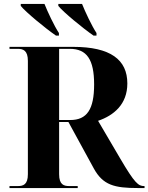

<svg xmlns="http://www.w3.org/2000/svg" viewBox="-20 -951 751 971"><path d="M263 -771H278V-784C254 -820 220 -893 205 -931H85V-921C110 -890 209 -808 263 -771ZM453 -771H468V-784C444 -820 410 -893 395 -931H275V-921C300 -890 399 -808 453 -771ZM28 0H373V-10H330C303 -10 279 -17 279 -70V-334H326L455 -98C501 -15 558 0 678 0H711V-10H709C680 -10 662 -23 587 -151L476 -340C555 -367 624 -423 624 -529C624 -649 539 -714 350 -714H28V-704H70C97 -704 121 -696 121 -643V-70C121 -17 97 -10 70 -10H28ZM335 -344H279V-704H333C419 -704 456 -650 456 -524C456 -398 420 -344 335 -344Z"/></svg>

Font: Noto Serif Display
Style: Bold
Weight: 700
Designer: Monotype Design Team
Foundry: Monotype Imaging Inc.
Version: Version 2.009